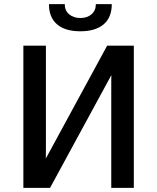

<svg xmlns="http://www.w3.org/2000/svg" viewBox="-20 -911 762 931"><path d="M217.3 -891.1H293.9Q293.9 -859.4 315.4 -841.6Q336.9 -823.7 369.6 -823.7Q402.8 -823.7 423.8 -841.8Q444.8 -859.9 444.8 -891.1H522Q522 -826.2 482.2 -792.7Q442.4 -759.3 369.6 -759.3Q295.4 -759.3 256.3 -793.2Q217.3 -827.1 217.3 -891.1ZM628.9 -689.5V0H519.5V-517.1Q519.5 -536.6 520 -546.9L222.7 0H93.3V-689.5H202.6V-183.1Q202.6 -155.8 202.1 -142.1L499.5 -689.5Z"/></svg>

Font: Acari Sans SemiBold
Style: Regular
Weight: 600
Designer: Alfredo Marco Pradil and Stefan Peev
Foundry: Hanken Design Co.
Version: Version 1.045;January 11, 2019;FontCreator 11.5.0.2425 64-bi